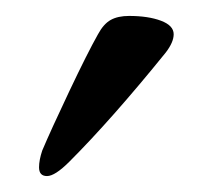

<svg xmlns="http://www.w3.org/2000/svg" viewBox="-20 -675 265 241"><path d="M29 -465Q29 -474 33 -486Q44 -512 67 -560.5Q90 -609 103 -632Q110 -645 119 -650Q128 -655 142 -655Q166 -655 182 -649Q198 -643 198 -632Q198 -622 188 -609Q120 -525 67 -472Q49 -454 39 -454Q29 -454 29 -465Z"/></svg>

Font: EB Garamond SemiBold
Style: Regular
Weight: 600
Designer: Georg Duffner and Octavio Pardo
Foundry: Georg Duffner
Version: Version 1.000